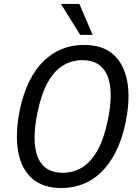

<svg xmlns="http://www.w3.org/2000/svg" viewBox="-20 -941 699 970"><path d="M290 9Q197 9 142 -39.5Q87 -88 71.5 -176.5Q56 -265 80 -386Q98 -470 129 -532Q160 -594 202.5 -634.5Q245 -675 295.5 -694.5Q346 -714 404 -714Q499 -714 553 -665.5Q607 -617 623 -528.5Q639 -440 614 -320Q596 -235 564.5 -173Q533 -111 491 -70.5Q449 -30 398 -10.5Q347 9 290 9ZM297 -68Q352 -68 396.5 -96Q441 -124 473.5 -183Q506 -242 525 -335Q555 -483 522 -560Q489 -637 396 -637Q341 -637 296.5 -609Q252 -581 220 -522.5Q188 -464 169 -371Q139 -222 171.5 -145Q204 -68 297 -68ZM385 -765 288 -921H381L448 -765Z"/></svg>

Font: Nunito Sans 10pt Condensed Medium
Style: Italic
Weight: 500
Width: 3
Italic angle: -9°
Designer: Vernon Adams
Foundry: Vernon Adams
Version: Version 3.101;gftools[0.9.27]